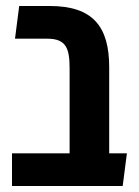

<svg xmlns="http://www.w3.org/2000/svg" viewBox="-20 -620 463 640"><path d="M20 0H389L403 -109H344V-396C344 -531 290 -600 146 -600H44L30 -491H138C200 -491 212 -459 212 -393V-109H20Z"/></svg>

Font: Noto Sans Hebrew ExtraCondensed SemiBold
Style: Regular
Weight: 600
Width: 2
Designer: Ben Nathan
Foundry: Google LLC
Version: Version 3.001